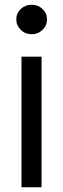

<svg xmlns="http://www.w3.org/2000/svg" viewBox="-20 -793 267 813"><path d="M156 0H71V-553H156ZM49 -711Q49 -737 68 -755Q87 -773 114 -773Q141 -773 160 -755Q179 -737 179 -711Q179 -685 160 -666.5Q141 -648 114 -648Q87 -648 68 -666.5Q49 -685 49 -711Z"/></svg>

Font: Open Sauce One
Style: Regular
Weight: 400
Designer: Alfredo Marco Pradil
Foundry: Creative Sauce Fz LLC
Version: Version 1.477